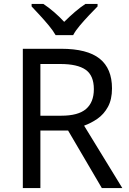

<svg xmlns="http://www.w3.org/2000/svg" viewBox="-20 -964 662 984"><path d="M294 -714Q427 -714 490.5 -663.5Q554 -613 554 -511Q554 -454 533 -416Q512 -378 479.5 -355.5Q447 -333 411 -320L607 0H502L329 -295H187V0H97V-714ZM289 -636H187V-371H294Q381 -371 421 -405.5Q461 -440 461 -507Q461 -577 419 -606.5Q377 -636 289 -636ZM265 -784Q252 -807 230 -833.5Q208 -860 184 -886Q160 -912 142 -931V-944H202Q228 -927 256 -903Q284 -879 309 -852Q336 -879 364 -903Q392 -927 418 -944H480V-931Q461 -912 436.5 -886Q412 -860 389.5 -833.5Q367 -807 355 -784Z"/></svg>

Font: Noto Sans Kawi
Style: Regular
Weight: 400
Designer: Fadhl Haqq
Version: Version 1.000